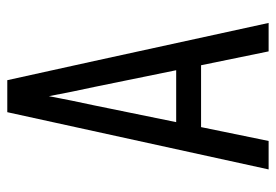

<svg xmlns="http://www.w3.org/2000/svg" viewBox="-138 -638 775 540"><g transform="rotate(-90 250.0 -367.5)"><path d="M44 0 205 -735H295L349 -490L456 0H376L337 -190H163L124 0ZM323 -260 276 -490Q269 -522 262.5 -554Q256 -586 250 -618Q244 -586 237.5 -554Q231 -522 224 -490L177 -260Z"/></g></svg>

Font: Iosevka NFM
Style: Regular
Weight: 400
Monospace: yes
Designer: Belleve Invis
Foundry: Belleve Invis
Version: Version 29.0.4; ttfautohint (v1.8.4);Nerd Fonts 3.3.0